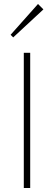

<svg xmlns="http://www.w3.org/2000/svg" viewBox="-20 -940 270 960"><path d="M99 0V-676H131V0ZM46 -753 33 -766 170 -920 197 -893Z"/></svg>

Font: Outfit Thin
Style: Regular
Weight: 100
Designer: Rodrigo Fuenzalida
Foundry: fragTYPE
Version: Version 1.100;gftools[0.9.27]